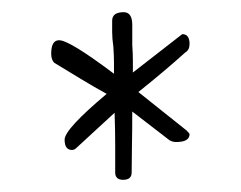

<svg xmlns="http://www.w3.org/2000/svg" viewBox="-20 -585 396 315"><path d="M182 -290Q169 -290 169 -302Q169 -322 169 -346.5Q169 -371 168 -400L105 -342Q102 -339 98 -339Q86 -339 86 -356Q86 -373 155 -431Q135 -442 113.5 -455Q92 -468 69 -482Q64 -487 64 -497Q64 -519 77 -519Q94 -519 167 -464Q167 -472 167 -482.5Q167 -493 166 -508Q164 -522 164 -532.5Q164 -543 164 -551Q164 -565 183 -565Q197 -565 197 -544V-511Q198 -497 198 -485.5Q198 -474 198 -466L279 -529Q291 -529 291 -513Q291 -503 284 -499Q252 -470 207 -434L286 -371Q291 -366 291 -365Q291 -352 269 -352Q263 -352 258 -355L197 -402Q197 -372 196.5 -347Q196 -322 196 -302Q196 -290 182 -290Z"/></svg>

Font: Festive
Style: Regular
Weight: 400
Designer: Robert E. Leuschke
Foundry: Robert E. Leuschke
Version: Version 1.101; ttfautohint (v1.8.3)